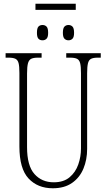

<svg xmlns="http://www.w3.org/2000/svg" viewBox="-20 -999 571 1029"><path d="M170 -946V-979H386V-946ZM208 -783Q194 -783 186 -791.5Q178 -800 178 -823Q178 -848 186 -856.5Q194 -865 208 -865Q221 -865 229.5 -856.5Q238 -848 238 -823Q238 -800 229.5 -791.5Q221 -783 208 -783ZM347 -783Q334 -783 325.5 -791.5Q317 -800 317 -823Q317 -848 325.5 -856.5Q334 -865 347 -865Q360 -865 368.5 -856.5Q377 -848 377 -823Q377 -800 368.5 -791.5Q360 -783 347 -783ZM263 10Q182 10 133 -42.5Q84 -95 84 -214V-608Q84 -644 79.5 -661Q75 -678 62.5 -684Q50 -690 26 -690H10V-714H203V-690H183Q160 -690 147.5 -684Q135 -678 130 -660Q125 -642 125 -605V-210Q125 -111 164.5 -66.5Q204 -22 268 -22Q321 -22 353 -49Q385 -76 399.5 -117.5Q414 -159 414 -203V-607Q414 -643 409.5 -660.5Q405 -678 392.5 -684Q380 -690 356 -690H335V-714H520V-690H504Q481 -690 468.5 -684Q456 -678 451.5 -660Q447 -642 447 -606V-201Q447 -143 427 -95Q407 -47 366 -18.5Q325 10 263 10Z"/></svg>

Font: Noto Serif ExtraCondensed ExtraLight
Style: Regular
Weight: 200
Width: 2
Designer: Monotype Design Team
Foundry: Monotype Imaging Inc.
Version: Version 2.015